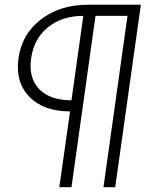

<svg xmlns="http://www.w3.org/2000/svg" viewBox="-20 -680 630 800"><path d="M566.9 -660.2 460 100.1H411.1L511.2 -613.8H377.9L277.8 100.1H227.1L272 -215.8Q161.1 -215.8 102.1 -277.1Q43 -338.4 57.1 -438Q71.3 -538.1 150.6 -599.1Q230 -660.2 345.2 -660.2ZM109.9 -438Q97.7 -356.9 142.6 -309.6Q187.5 -262.2 277.8 -262.2L327.1 -613.8Q237.8 -613.8 179.4 -565.9Q121.1 -518.1 109.9 -438Z"/></svg>

Font: Human Sans Light
Style: Italic
Weight: 300
Italic angle: -8°
Designer: Tim Radville
Foundry: Continuum
Version: Version 1.000;FEAKit 1.0